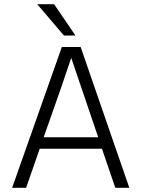

<svg xmlns="http://www.w3.org/2000/svg" viewBox="-20 -899 677 919"><path d="M341 -729H286L158 -879H239ZM105 0H38L276 -674H366L599 0H532L468 -187H170ZM321 -622Q283 -506 189 -242H450Z"/></svg>

Font: Hind Mysuru Light
Style: Regular
Weight: 300
Designer: Manushi Parikh, Hitesh Malaviya
Foundry: Indian Type Foundry
Version: Version 0.703;PS 1.0;hotconv 1.0.86;makeotf.lib2.5.63406